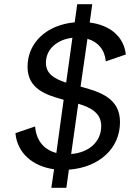

<svg xmlns="http://www.w3.org/2000/svg" viewBox="-20 -800 659 920"><path d="M226 100H298L310 13C456 2 555 -89 555 -215C555 -330 459 -360 366 -385L399 -614C449 -600 482 -562 487 -506L583 -539C573 -626 506 -680 410 -692L422 -780H350L338 -693C204 -681 112 -596 112 -480C112 -375 199 -345 285 -322L250 -67C190 -83 154 -126 148 -194L54 -162C62 -67 137 -3 239 11ZM200 -499C200 -563 251 -610 327 -619L297 -404C241 -422 200 -446 200 -499ZM321 -62 355 -303C417 -284 465 -258 465 -196C465 -121 407 -69 321 -62Z"/></svg>

Font: Ronzino Oblique
Style: Italic
Weight: 400
Italic angle: -8°
Designer: Nunzio Mazzaferro
Foundry: Collletttivo
Version: Version 1.000;Glyphs 3.3 (3337)